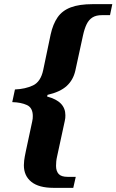

<svg xmlns="http://www.w3.org/2000/svg" viewBox="-20 -780 561 925"><path d="M238 125Q167 125 131 96Q95 67 95 16Q95 7 96.5 -7Q98 -21 105 -54L135 -194Q137 -202 137.5 -208.5Q138 -215 138 -221Q138 -261 109.5 -274Q81 -287 39 -288L52 -349Q102 -351 139 -368.5Q176 -386 188 -442L224 -614Q235 -664 257.5 -696.5Q280 -729 321 -744.5Q362 -760 426 -760H521L510 -707H471Q443 -707 425.5 -696Q408 -685 397.5 -663.5Q387 -642 380 -610L343 -440Q333 -395 301.5 -366Q270 -337 209 -323L207 -315Q252 -303 273.5 -280.5Q295 -258 295 -225Q295 -218 294.5 -211.5Q294 -205 292 -197L255 -26Q252 -13 251 -2Q250 9 250 19Q250 44 262.5 58Q275 72 306 72H345L333 125Z"/></svg>

Font: NotoSerifTamilSlanted
Style: Italic
Weight: 400
Italic angle: -12°
Designer: Indian Type Foundry, Tom Grace, and the Monotype Design Team
Foundry: Monotype Imaging Inc.
Version: Version 2.001